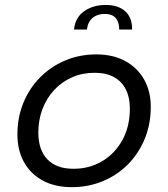

<svg xmlns="http://www.w3.org/2000/svg" viewBox="-20 -764 696 794"><path d="M277 10Q207 10 156.5 -17.5Q106 -45 79 -94Q52 -143 52 -208Q52 -278.5 76.8 -339Q101.5 -399.5 146 -444.2Q190.5 -489 249.8 -514Q309 -539 378 -539Q448.5 -539 499 -511Q549.5 -483 576.5 -434.2Q603.5 -385.5 603.5 -323Q603.5 -249.5 578 -188.5Q552.5 -127.5 507.8 -83Q463 -38.5 403.8 -14.2Q344.5 10 277 10ZM284 -66Q349.5 -66 402.2 -97.2Q455 -128.5 486 -184.5Q517 -240.5 517 -315.5Q517 -361.5 500.2 -394.5Q483.5 -427.5 451.2 -445.2Q419 -463 371.5 -463Q320.5 -463 278 -444.2Q235.5 -425.5 204.2 -392Q173 -358.5 155.8 -313.5Q138.5 -268.5 138.5 -215.5Q138.5 -144.5 175.8 -105.2Q213 -66 284 -66ZM286 -642Q291.5 -692.5 328.5 -718Q365.5 -743.5 417 -743.5Q468 -743.5 497.2 -718Q526.5 -692.5 526.5 -642H473Q473 -673 458.2 -689.8Q443.5 -706.5 413 -706.5Q382.5 -706.5 362.8 -689.8Q343 -673 339.5 -642Z"/></svg>

Font: Epilogue
Style: Italic
Weight: 400
Italic angle: -12°
Designer: Tyler Finck
Foundry: Etcetera Type Co
Version: Version 2.112